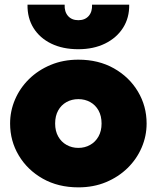

<svg xmlns="http://www.w3.org/2000/svg" viewBox="-20 -792 675 827"><path d="M317.5 15Q230.5 15 164.2 -22.5Q98 -60 60.8 -122.5Q23.5 -185 23.5 -260Q23.5 -314 44.8 -363.5Q66 -413 105.2 -451.5Q144.5 -490 198.5 -512.5Q252.5 -535 317.5 -535Q404.5 -535 470.8 -497.5Q537 -460 574.2 -397.5Q611.5 -335 611.5 -260Q611.5 -206 590.2 -156.5Q569 -107 529.8 -68.5Q490.5 -30 436.8 -7.5Q383 15 317.5 15ZM317.5 -155Q345.5 -155 368.2 -167.8Q391 -180.5 404.2 -204Q417.5 -227.5 417.5 -260Q417.5 -292.5 404.5 -316Q391.5 -339.5 368.8 -352.2Q346 -365 317.5 -365Q289 -365 266.2 -352.2Q243.5 -339.5 230.5 -316Q217.5 -292.5 217.5 -260Q217.5 -227.5 230.8 -204Q244 -180.5 266.8 -167.8Q289.5 -155 317.5 -155ZM317.5 -580Q250.5 -580 201 -604Q151.5 -628 124.5 -671.2Q97.5 -714.5 98.5 -772H258.5Q257 -741.5 273 -723.2Q289 -705 317.5 -705Q346 -705 362 -723.2Q378 -741.5 376.5 -772H536.5Q537.5 -715.5 510 -672.2Q482.5 -629 432.8 -604.5Q383 -580 317.5 -580Z"/></svg>

Font: Geologica Thin Roman Black
Style: Regular
Weight: 900
Version: Version 1.010;gftools[0.9.28]